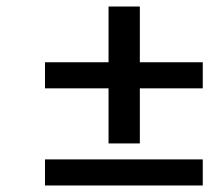

<svg xmlns="http://www.w3.org/2000/svg" viewBox="-20 -569 642 589"><path d="M118 -298H313V-129H409V-298H602V-378H409V-549H313V-378H118ZM118 0H602V-80H118Z"/></svg>

Font: Heuristica
Style: Bold Italic
Weight: 700
Italic angle: -13°
Version: Version 1.0.1